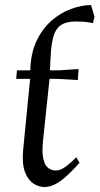

<svg xmlns="http://www.w3.org/2000/svg" viewBox="-20 -728 394 759"><path d="M155.4 11.3Q132.8 11.3 111.5 -2.9Q90.1 -17.2 78.4 -49Q66.7 -80.7 71.3 -133.3L99.1 -416.1H44L47 -450H99.8Q101.3 -517.8 124.6 -566.5Q147.9 -615.1 183.8 -646.4Q219.7 -677.7 261.3 -692.8Q302.9 -708 340 -708L353.5 -662L347.6 -636.6Q322.3 -641.5 307.9 -642.3Q293.5 -643 279 -643Q242.4 -643 221.8 -629.5Q201.2 -616.1 192.2 -587.1Q183.2 -558.1 180.5 -512L177.3 -450H212.5L290.5 -455L287.6 -411.6L208 -416.1H175.8L150.8 -178.6Q145 -127.7 151.1 -100.6Q157.2 -73.6 170.8 -63.8Q184.5 -54.1 199.3 -54.1Q210.3 -54.1 220 -57.8Q229.7 -61.5 244.3 -72.7Q259 -84 281.7 -106.2L294.3 -84.7Q261.5 -47.7 237.1 -26.7Q212.6 -5.7 192.9 2.8Q173.2 11.3 155.4 11.3Z"/></svg>

Font: Ancizar Serif Light
Style: Italic
Weight: 300
Italic angle: -4°
Designer: Cesar Puertas, Viviana Monsalve, Julian Moncada, Julian Prieto, Jose Castro, Felipe Aragon, Mariel Hernandez, Sara Alarc
Version: Version 8.100